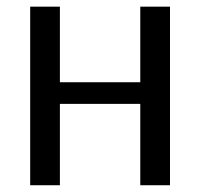

<svg xmlns="http://www.w3.org/2000/svg" viewBox="-20 -548 592 568"><path d="M157.2 -528.3V-304.7H395V-528.3H482.9V0H395V-240.7H157.2V0H69.3V-528.3Z"/></svg>

Font: Arial
Style: Regular
Weight: 400
Designer: Steve Matteson
Foundry: Ascender Corporation
Version: Version 2.00.3